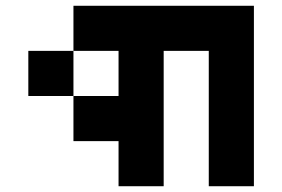

<svg xmlns="http://www.w3.org/2000/svg" viewBox="-20 -645 978 665"><path d="M859.4 -625V0H703.1V-468.8H546.9V0H390.6V-156.2H234.4V-312.5H78.1V-468.8H234.4V-625ZM390.6 -312.5V-468.8H234.4V-312.5Z"/></svg>

Font: Sorena-Fanum Normal
Style: Regular
Weight: 400
Designer: Mohammad Darvishi
Version: Version 1.000;March 20, 2024;FontCreator 15.0.0.2958 64-bit